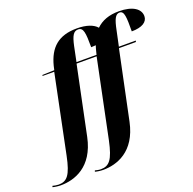

<svg xmlns="http://www.w3.org/2000/svg" viewBox="-309 -939 1353 1349"><g transform="rotate(-20 368.0 -265.0)"><path d="M-81 240C21 240 165 195 209 -16L315 -526H465L344 59C315 195 285 230 222 230C208 230 189 226 179 223L176 232C188 236 217 240 236 240C338 240 481 195 525 -15L632 -526H759L761 -536H635L659 -649C675 -728 690 -760 721 -760C756 -760 758 -712 757 -606C836 -606 877 -634 877 -677C877 -731 822 -770 719 -770C645 -770 590 -749 549 -709C524 -739 473 -758 401 -758C261 -758 191 -691 159 -567L152 -536L62 -533L61 -526H148L28 58C0 195 -31 230 -93 230C-107 230 -128 226 -138 223L-141 232C-129 236 -100 240 -81 240ZM468 -536H318L341 -648C357 -722 373 -748 407 -748C446 -748 451 -708 451 -599C463 -599 475 -600 486 -601C482 -589 478 -577 475 -564L468 -536Z"/></g></svg>

Font: Noto Serif Display SemiCondensed ExtraBold
Style: Italic
Weight: 800
Width: 4
Italic angle: -12°
Designer: Monotype Design Team
Foundry: Monotype Imaging Inc.
Version: Version 2.009